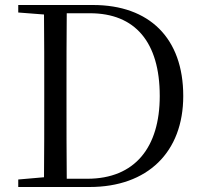

<svg xmlns="http://www.w3.org/2000/svg" viewBox="-20 -748 810 768"><path d="M53 -698 156 -690C157 -591 157 -490 157 -385V-358C157 -239 157 -137 156 -39L53 -30V0H338C571 0 713 -140 713 -364C713 -596 577 -728 352 -728H53ZM247 -33C246 -134 246 -237 246 -358V-385C246 -493 246 -595 247 -695H340C520 -695 619 -580 619 -364C619 -159 520 -33 329 -33Z"/></svg>

Font: Noto Serif CJK KR
Style: Regular
Weight: 400
Designer: Ryoko NISHIZUKA 西塚涼子 (kana & ideographs); Frank Grießhammer (Latin, Greek & Cyrillic); Wenlong ZHANG 张文龙 (bopomofo); San
Foundry: Adobe
Version: Version 2.001;hotconv 1.1.0;makeotfexe 2.6.0